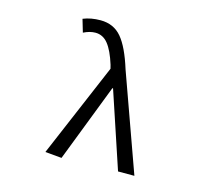

<svg xmlns="http://www.w3.org/2000/svg" viewBox="-113 -949 1226 1097"><g transform="rotate(15 500.0 -400.5)"><path d="M338.9 8.8 241.2 0 477.5 -555.7 471.7 -578.1Q447.3 -656.2 417 -694.3Q386.7 -732.4 341.8 -732.4Q308.6 -732.4 271.5 -713.9L249 -790Q294.9 -808.6 351.6 -808.6Q429.7 -808.6 476.6 -752.9Q523.4 -697.3 561.5 -574.2L767.6 0H670.9L520.5 -451.2H516.6Z"/></g></svg>

Font: GenEi Gothic M Regular
Style: Regular
Weight: 400
Designer: o_tamon (Modified); [Source Han Sans]
Ryoko NISHIZUKA  (kana & ideographs); Paul D. Hunt (Latin, Greek & Cyrillic); Wenl
Version: Version 1.1a;Original Version 1.004